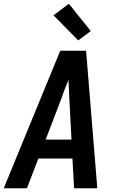

<svg xmlns="http://www.w3.org/2000/svg" viewBox="-26 -1006 646 1026"><path d="M-6 0 296 -735H434L494 0H370L361 -159H179L118 0ZM356 -260 344 -490Q343 -512 342 -534.5Q341 -557 340 -579Q331 -557 322 -534.5Q313 -512 306 -490L218 -260ZM392 -790 260 -924 342 -986 459 -840Z"/></svg>

Font: Iosevka Extended
Style: Bold Italic
Weight: 700
Width: 7
Italic angle: -9°
Monospace: yes
Designer: Belleve Invis
Foundry: Belleve Invis
Version: Version 32.5.0; ttfautohint (v1.8.4)